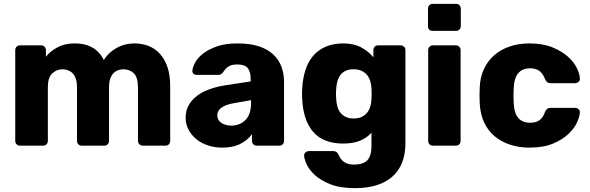

<svg xmlns="http://www.w3.org/2000/svg" viewBox="-20 -755 3056 995"><path d="M84 0Q73 0 66 -7Q59 -14 59 -25V-495Q59 -506 66 -513Q73 -520 84 -520H193Q204 -520 211 -513Q218 -506 218 -495V-461Q238 -487 273.5 -507.5Q309 -528 359 -530Q474 -533 518 -444Q541 -482 583.5 -506Q626 -530 677 -530Q716 -530 749.5 -517Q783 -504 808 -477Q833 -450 847.5 -408Q862 -366 862 -309V-25Q862 -14 855 -7Q848 0 837 0H721Q710 0 702.5 -7Q695 -14 695 -25V-302Q695 -355 673 -375.5Q651 -396 619 -396Q605 -396 591.5 -391Q578 -386 567.5 -375Q557 -364 551 -346Q545 -328 545 -302V-25Q545 -14 538 -7Q531 0 520 0H404Q393 0 386 -7Q379 -14 379 -25V-302Q379 -328 373 -346Q367 -364 356.5 -375Q346 -386 332 -391Q318 -396 303 -396Q274 -396 251 -375Q228 -354 228 -303V-25Q228 -14 221 -7Q214 0 203 0Z M1131 10Q1091 10 1056 -2Q1021 -14 996 -35Q971 -56 956.5 -84Q942 -112 942 -145Q942 -181 957.5 -209Q973 -237 1000.5 -258Q1028 -279 1067 -293Q1106 -307 1154 -314L1279 -333V-347Q1279 -383 1264 -402Q1249 -421 1209 -421Q1180 -421 1163.5 -410Q1147 -399 1136 -380Q1126 -367 1111 -367H999Q988 -367 982 -373.5Q976 -380 977 -389Q978 -406 991 -430.5Q1004 -455 1032 -477Q1060 -499 1104 -514.5Q1148 -530 1211 -530Q1276 -530 1321.5 -515Q1367 -500 1396 -473Q1425 -446 1438.5 -409.5Q1452 -373 1452 -329V-25Q1452 -14 1445 -7Q1438 0 1427 0H1311Q1300 0 1293 -7Q1286 -14 1286 -25V-60Q1266 -31 1227.5 -10.5Q1189 10 1131 10ZM1178 -104Q1223 -104 1252 -133Q1281 -162 1281 -222V-236L1196 -221Q1148 -213 1127 -196.5Q1106 -180 1106 -158Q1106 -132 1127.5 -118Q1149 -104 1178 -104Z M1820 220Q1743 220 1692.5 200Q1642 180 1612 152.5Q1582 125 1569.5 97Q1557 69 1556 53Q1555 42 1563 35Q1571 28 1582 28H1709Q1726 28 1735 48Q1739 57 1744.5 65.5Q1750 74 1759 81.5Q1768 89 1781.5 93.5Q1795 98 1815 98Q1860 98 1882.5 76.5Q1905 55 1905 0V-67Q1882 -41 1846 -26Q1810 -11 1759 -11Q1656 -11 1603.5 -71Q1551 -131 1546 -243Q1545 -258 1545 -269.5Q1545 -281 1546 -296Q1549 -349 1563 -392.5Q1577 -436 1603.5 -466.5Q1630 -497 1669 -513.5Q1708 -530 1759 -530Q1813 -530 1851.5 -509.5Q1890 -489 1915 -458V-495Q1915 -506 1922 -513Q1929 -520 1940 -520H2055Q2066 -520 2073.5 -513Q2081 -506 2081 -495V-14Q2081 101 2013 160.5Q1945 220 1820 220ZM1813 -141Q1837 -141 1854 -149Q1871 -157 1882 -170.5Q1893 -184 1898.5 -201.5Q1904 -219 1905 -238Q1906 -249 1906 -268.5Q1906 -288 1905 -299Q1904 -318 1898.5 -335.5Q1893 -353 1882 -366.5Q1871 -380 1854 -388Q1837 -396 1813 -396Q1788 -396 1771 -388Q1754 -380 1743.5 -365.5Q1733 -351 1728 -332Q1723 -313 1722 -291Q1720 -269 1722 -246Q1723 -224 1728 -205Q1733 -186 1743.5 -172Q1754 -158 1771 -149.5Q1788 -141 1813 -141Z M2223 -595Q2198 -595 2198 -620V-710Q2198 -721 2205 -728Q2212 -735 2223 -735H2343Q2354 -735 2361 -728Q2368 -721 2368 -710V-620Q2368 -609 2361 -602Q2354 -595 2343 -595ZM2224 0Q2213 0 2206 -7Q2199 -14 2199 -25V-495Q2199 -506 2206 -513Q2213 -520 2224 -520H2342Q2353 -520 2360 -513Q2367 -506 2367 -495V-25Q2367 -14 2360 -7Q2353 0 2342 0Z M2724 10Q2669 10 2622.5 -5.5Q2576 -21 2542 -50Q2508 -79 2488.5 -121.5Q2469 -164 2466 -219Q2465 -235 2465 -259Q2465 -283 2466 -300Q2468 -355 2488 -397.5Q2508 -440 2542 -469.5Q2576 -499 2622.5 -514.5Q2669 -530 2724 -530Q2793 -530 2842 -510Q2891 -490 2922.5 -462Q2954 -434 2969 -403Q2984 -372 2985 -349Q2986 -338 2978.5 -331Q2971 -324 2960 -324H2833Q2822 -324 2816 -329Q2810 -334 2805 -344Q2793 -375 2774.5 -388Q2756 -401 2727 -401Q2645 -401 2642 -295Q2640 -255 2642 -224Q2644 -169 2665.5 -144Q2687 -119 2727 -119Q2758 -119 2776 -132Q2794 -145 2805 -176Q2810 -186 2816 -191Q2822 -196 2833 -196H2960Q2971 -196 2978.5 -189Q2986 -182 2985 -171Q2984 -151 2970 -120Q2956 -89 2925 -60Q2894 -31 2845 -10.5Q2796 10 2724 10Z"/></svg>

Font: Fz Rubik
Style: Bold
Weight: 700
Designer: Hubert and Fischer
Foundry: Hubert and Fischer
Version: Vit hóa bi FontZin.com